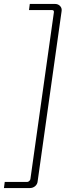

<svg xmlns="http://www.w3.org/2000/svg" viewBox="-39 -788 371 973"><path d="M240 -768Q256 -768 266 -757Q276 -746 273 -730L152 129Q151 145 139.5 155Q128 165 112 165H-19L-15 134H99Q104 134 109 129.5Q114 125 115 120L234 -725Q236 -737 224 -737H108L112 -768Z"/></svg>

Font: Exo 2 ExtraLight
Style: Italic
Weight: 250
Italic angle: -8°
Designer: Natanael Gama
Foundry: Natanael Gama
Version: Version 2.010